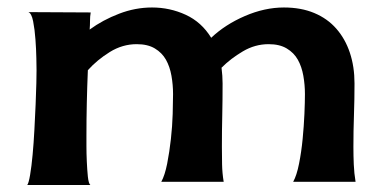

<svg xmlns="http://www.w3.org/2000/svg" viewBox="-20 -498 1054 526"><path d="M783.2 0Q793 -17.6 799.3 -49.8Q805.7 -82 809.1 -117.2Q812.5 -152.3 814 -186Q815.4 -219.7 815.4 -240.2Q815.4 -265.6 811 -290.5Q806.6 -315.4 795.9 -334.5Q785.2 -353.5 765.6 -365.2Q746.1 -377 715.8 -377Q678.7 -377 645.5 -357.4Q612.3 -337.9 586.9 -312.5Q589.8 -290 589.8 -269.5Q589.8 -225.6 588.9 -182.6Q587.9 -139.6 587.9 -95.7Q587.9 -71.3 588.4 -47.4Q588.9 -23.4 592.8 0H421.9Q431.6 -17.6 438 -49.8Q444.3 -82 448.2 -117.2Q452.1 -152.3 453.1 -186Q454.1 -219.7 454.1 -240.2Q454.1 -265.6 449.7 -290.5Q445.3 -315.4 434.6 -334.5Q423.8 -353.5 404.3 -365.2Q384.8 -377 354.5 -377Q315.4 -377 280.8 -355.5Q246.1 -334 220.7 -305.7Q218.8 -260.7 217.8 -215.8Q216.8 -170.9 216.8 -125Q216.8 -118.2 216.8 -98.1Q216.8 -78.1 217.8 -55.7Q218.8 -33.2 220.7 -14.2Q222.7 4.9 227.5 8.8H54.7Q58.6 3.9 62.5 -19Q66.4 -42 69.3 -73.7Q72.3 -105.5 74.2 -142.1Q76.2 -178.7 77.6 -211.9Q79.1 -245.1 79.6 -270.5Q80.1 -295.9 80.1 -305.7Q80.1 -313.5 79.6 -338.4Q79.1 -363.3 77.1 -390.1Q75.2 -417 70.8 -439.5Q66.4 -461.9 57.6 -464.8L228.5 -463.9Q226.6 -453.1 226.6 -440.9Q226.6 -428.7 225.6 -417Q261.7 -443.4 306.2 -460.4Q350.6 -477.5 396.5 -477.5Q445.3 -477.5 488.8 -457.5Q532.2 -437.5 558.6 -394.5Q596.7 -430.7 650.9 -454.1Q705.1 -477.5 757.8 -477.5Q804.7 -477.5 840.8 -462.4Q877 -447.3 901.4 -419.4Q925.8 -391.6 938.5 -353.5Q951.2 -315.4 951.2 -269.5Q951.2 -225.6 949.7 -182.6Q948.2 -139.6 948.2 -95.7Q948.2 -71.3 949.2 -47.4Q950.2 -23.4 954.1 0Z"/></svg>

Font: Cherry Cream Soda
Style: Regular
Weight: 400
Designer: Font Diner, Inc
Foundry: Font Diner, Inc
Version: Version 1.000